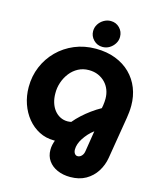

<svg xmlns="http://www.w3.org/2000/svg" viewBox="-159 -1040 1126 1367"><g transform="rotate(15 403.5 -357.0)"><path d="M491 217Q438 217 396 198.5Q354 180 330 146Q306 112 306 66Q306 46 310 28.5Q314 11 320 -5Q318 -5 316.5 -5Q315 -5 312 -5Q253 -5 203.5 -30.5Q154 -56 117.5 -100.5Q81 -145 61 -203Q41 -261 41 -326Q41 -407 70.5 -477Q100 -547 153 -600Q206 -653 277.5 -683Q349 -713 434 -713Q515 -713 579.5 -688Q644 -663 689 -618.5Q734 -574 757.5 -514.5Q781 -455 781 -386Q781 -360 778.5 -337Q776 -314 773 -295L722 14Q713 69 683.5 115.5Q654 162 606 189.5Q558 217 491 217ZM504 60Q521 60 534 46Q547 32 550 9L574 -142Q552 -126 534 -106Q516 -86 502 -64.5Q488 -43 481 -22Q474 -1 474 18Q474 37 482.5 48.5Q491 60 504 60ZM371 -161Q378 -161 385 -162Q392 -163 398 -164Q421 -192 450.5 -219Q480 -246 513.5 -270.5Q547 -295 583 -315L587 -336Q589 -348 590 -362Q591 -376 591 -386Q591 -421 579.5 -451Q568 -481 546.5 -503.5Q525 -526 494.5 -539.5Q464 -553 425 -553Q382 -553 347 -534.5Q312 -516 287 -484Q262 -452 248.5 -412Q235 -372 236 -330Q236 -295 245.5 -264Q255 -233 273 -210Q291 -187 316 -174Q341 -161 371 -161ZM474 -737Q435 -737 408 -764.5Q381 -792 381 -829Q381 -857 395.5 -880Q410 -903 434 -917Q458 -931 485 -931Q524 -931 550.5 -904Q577 -877 577 -838Q577 -811 562.5 -788Q548 -765 525 -751Q502 -737 474 -737Z"/></g></svg>

Font: MuseoModerno ExtraBold
Style: Italic
Weight: 800
Italic angle: -9°
Designer: Pablo Cosgaya, Héctor Gatti, Marcela Romero, and the Authors of The MuseoModerno Project.
Foundry: Omnibus-Type Team
Version: Version 1.003